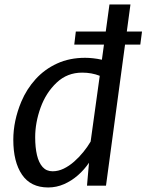

<svg xmlns="http://www.w3.org/2000/svg" viewBox="-20 -819 647 847"><path d="M598.9 -622.2H307.6L314.5 -680H606.5ZM192.5 8Q115.5 8 77.1 -48.4Q38.7 -104.7 38.7 -202.7Q38.7 -285.8 74 -370.5Q97.5 -426.2 137.2 -469.9Q176.9 -513.6 231.8 -538.8Q286.7 -564 355.4 -564Q371.8 -564 390.3 -562Q408.8 -560.1 429.5 -555.5L462.9 -799.3H555.5L447.6 0H363.8L372.6 -101.1Q352.1 -70.8 324.1 -46.1Q296 -21.4 262.6 -6.7Q229.1 8 192.5 8ZM212 -63.4Q236.8 -63.4 260.9 -75Q284.9 -86.6 307.1 -106.1Q329.2 -125.6 347.8 -148.6Q366.4 -171.6 379.8 -194.4L420 -484.6Q384.4 -498.6 342.4 -498.6Q276.4 -498.6 229.8 -454.4Q182.7 -410 158.9 -343.9Q135.2 -277.8 135.2 -213.5Q135.2 -168.6 143.1 -134.8Q151.1 -101.1 168 -82.2Q184.9 -63.4 212 -63.4Z"/></svg>

Font: Merriweather Sans Variable Regular
Style: Italic
Weight: 300
Italic angle: -8°
Designer: Eben Sorkin
Foundry: Eben Sorkin
Version: Version 2.001